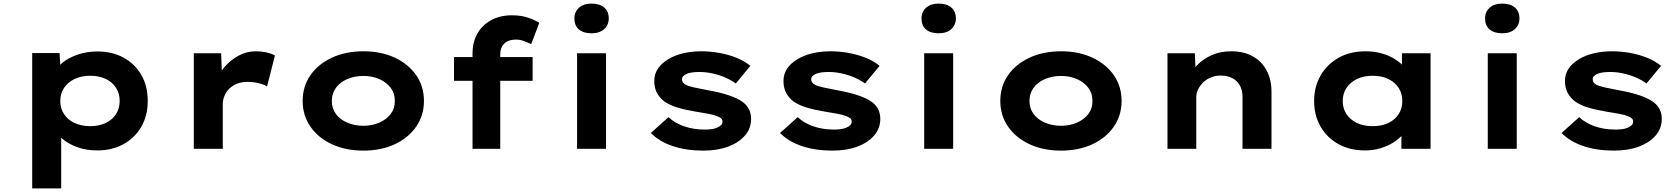

<svg xmlns="http://www.w3.org/2000/svg" viewBox="-20 -827 9333 1067"><path d="M159 220V-532H311L318 -412L287 -421Q295 -452 328 -479Q361 -506 411.5 -523.5Q462 -541 522 -541Q605 -541 668 -506Q731 -471 766 -409.5Q801 -348 801 -266Q801 -185 765.5 -123Q730 -61 666.5 -26Q603 9 521 9Q459 9 408.5 -9.5Q358 -28 325 -57Q292 -86 283 -117L320 -131V220ZM481 -126Q531 -126 567.5 -143.5Q604 -161 624.5 -192.5Q645 -224 645 -266Q645 -308 624.5 -339.5Q604 -371 567.5 -388.5Q531 -406 481 -406Q432 -406 394.5 -388Q357 -370 336 -338.5Q315 -307 315 -266Q315 -224 336 -192.5Q357 -161 394.5 -143.5Q432 -126 481 -126Z M1057 0V-531H1209L1216 -341L1173 -353Q1188 -406 1222.5 -448.5Q1257 -491 1303.5 -516.5Q1350 -542 1401 -542Q1432 -542 1459.5 -536Q1487 -530 1508 -519L1464 -346Q1446 -358 1416 -365Q1386 -372 1357 -372Q1324 -372 1298 -362Q1272 -352 1254 -334Q1236 -316 1227 -293.5Q1218 -271 1218 -247V0Z M2000 10Q1901 10 1824.5 -25.5Q1748 -61 1705 -123.5Q1662 -186 1662 -266Q1662 -347 1705 -409Q1748 -471 1824.5 -506.5Q1901 -542 2000 -542Q2098 -542 2174 -506.5Q2250 -471 2293 -409Q2336 -347 2336 -266Q2336 -186 2293 -123.5Q2250 -61 2174 -25.5Q2098 10 2000 10ZM2000 -128Q2048 -128 2088 -145.5Q2128 -163 2151.5 -194Q2175 -225 2174 -266Q2175 -307 2151.5 -338.5Q2128 -370 2088 -387.5Q2048 -405 2000 -405Q1951 -405 1910 -387.5Q1869 -370 1846.5 -338.5Q1824 -307 1824 -266Q1824 -225 1846.5 -194Q1869 -163 1910 -145.5Q1951 -128 2000 -128Z M2606 0V-530Q2606 -593 2633 -640.5Q2660 -688 2709.5 -715Q2759 -742 2824 -742Q2876 -742 2914 -729Q2952 -716 2977 -700L2932 -582Q2915 -590 2893 -598.5Q2871 -607 2848 -607Q2818 -607 2798.5 -596.5Q2779 -586 2769.5 -567.5Q2760 -549 2760 -525V0H2683Q2660 0 2640.5 0Q2621 0 2606 0ZM2503 -378V-510H2940V-378ZM3187 0V-531H3348V0ZM3267 -642Q3222 -642 3197 -663.5Q3172 -685 3172 -725Q3172 -761 3197.5 -784Q3223 -807 3267 -807Q3312 -807 3337.5 -785.5Q3363 -764 3363 -725Q3363 -688 3337.5 -665Q3312 -642 3267 -642Z M3888 10Q3794 10 3719 -15Q3644 -40 3597 -88L3695 -176Q3730 -143 3782 -125Q3834 -107 3895 -107Q3914 -107 3932 -109Q3950 -111 3964 -117Q3978 -123 3986.5 -131Q3995 -139 3995 -152Q3995 -171 3966 -181Q3947 -189 3917 -194.5Q3887 -200 3855 -205Q3794 -215 3749 -228Q3704 -241 3672 -263Q3646 -283 3631 -310.5Q3616 -338 3616 -377Q3616 -416 3636.5 -446Q3657 -476 3693.5 -498Q3730 -520 3777.5 -531Q3825 -542 3877 -542Q3927 -542 3977 -533Q4027 -524 4071.5 -506.5Q4116 -489 4150 -461L4069 -363Q4045 -381 4012 -395.5Q3979 -410 3941.5 -418.5Q3904 -427 3867 -427Q3848 -427 3831 -425Q3814 -423 3800 -418Q3786 -413 3778 -405Q3770 -397 3770 -386Q3770 -378 3774.5 -370.5Q3779 -363 3789 -357Q3806 -348 3838 -341Q3870 -334 3912 -326Q3981 -314 4030 -297.5Q4079 -281 4109 -259Q4132 -241 4143 -218Q4154 -195 4154 -166Q4154 -113 4119.5 -73.5Q4085 -34 4026 -12Q3967 10 3888 10Z M4606 10Q4512 10 4437 -15Q4362 -40 4315 -88L4413 -176Q4448 -143 4500 -125Q4552 -107 4613 -107Q4632 -107 4650 -109Q4668 -111 4682 -117Q4696 -123 4704.5 -131Q4713 -139 4713 -152Q4713 -171 4684 -181Q4665 -189 4635 -194.5Q4605 -200 4573 -205Q4512 -215 4467 -228Q4422 -241 4390 -263Q4364 -283 4349 -310.5Q4334 -338 4334 -377Q4334 -416 4354.5 -446Q4375 -476 4411.5 -498Q4448 -520 4495.5 -531Q4543 -542 4595 -542Q4645 -542 4695 -533Q4745 -524 4789.5 -506.5Q4834 -489 4868 -461L4787 -363Q4763 -381 4730 -395.5Q4697 -410 4659.5 -418.5Q4622 -427 4585 -427Q4566 -427 4549 -425Q4532 -423 4518 -418Q4504 -413 4496 -405Q4488 -397 4488 -386Q4488 -378 4492.5 -370.5Q4497 -363 4507 -357Q4524 -348 4556 -341Q4588 -334 4630 -326Q4699 -314 4748 -297.5Q4797 -281 4827 -259Q4850 -241 4861 -218Q4872 -195 4872 -166Q4872 -113 4837.5 -73.5Q4803 -34 4744 -12Q4685 10 4606 10Z M5116 0V-531H5277V0ZM5196 -642Q5151 -642 5126 -663.5Q5101 -685 5101 -725Q5101 -761 5126.5 -784Q5152 -807 5196 -807Q5241 -807 5266.5 -785.5Q5292 -764 5292 -725Q5292 -688 5266.5 -665Q5241 -642 5196 -642Z M5877 10Q5778 10 5701.5 -25.5Q5625 -61 5582 -123.5Q5539 -186 5539 -266Q5539 -347 5582 -409Q5625 -471 5701.5 -506.5Q5778 -542 5877 -542Q5975 -542 6051 -506.5Q6127 -471 6170 -409Q6213 -347 6213 -266Q6213 -186 6170 -123.5Q6127 -61 6051 -25.5Q5975 10 5877 10ZM5877 -128Q5925 -128 5965 -145.5Q6005 -163 6028.5 -194Q6052 -225 6051 -266Q6052 -307 6028.5 -338.5Q6005 -370 5965 -387.5Q5925 -405 5877 -405Q5828 -405 5787 -387.5Q5746 -370 5723.5 -338.5Q5701 -307 5701 -266Q5701 -225 5723.5 -194Q5746 -163 5787 -145.5Q5828 -128 5877 -128Z M6468 0V-531H6620L6626 -397L6585 -387Q6598 -428 6631 -463Q6664 -498 6712.5 -520Q6761 -542 6821 -542Q6893 -542 6943 -513.5Q6993 -485 7019.5 -434.5Q7046 -384 7046 -318V0H6885V-289Q6885 -326 6870 -352.5Q6855 -379 6828 -393Q6801 -407 6764 -407Q6733 -407 6707.5 -396Q6682 -385 6664.5 -367Q6647 -349 6637.5 -328.5Q6628 -308 6628 -287V0H6549Q6512 0 6492 0Q6472 0 6468 0Z M7566 9Q7481 9 7417.5 -26.5Q7354 -62 7318.5 -124Q7283 -186 7283 -265Q7283 -346 7319.5 -408.5Q7356 -471 7420 -506.5Q7484 -542 7569 -542Q7618 -542 7659.5 -530Q7701 -518 7732.5 -498Q7764 -478 7783.5 -454.5Q7803 -431 7809 -407L7771 -405V-531H7930V0H7768V-141L7802 -132Q7798 -107 7777.5 -82Q7757 -57 7725.5 -36.5Q7694 -16 7653 -3.5Q7612 9 7566 9ZM7608 -126Q7659 -126 7695.5 -143.5Q7732 -161 7752.5 -192.5Q7773 -224 7773 -265Q7773 -308 7752.5 -339Q7732 -370 7695.5 -388Q7659 -406 7608 -406Q7558 -406 7521 -388Q7484 -370 7463 -339Q7442 -308 7442 -265Q7442 -224 7463 -192.5Q7484 -161 7521 -143.5Q7558 -126 7608 -126Z M8248 0V-531H8409V0ZM8328 -642Q8283 -642 8258 -663.5Q8233 -685 8233 -725Q8233 -761 8258.5 -784Q8284 -807 8328 -807Q8373 -807 8398.5 -785.5Q8424 -764 8424 -725Q8424 -688 8398.5 -665Q8373 -642 8328 -642Z M8949 10Q8855 10 8780 -15Q8705 -40 8658 -88L8756 -176Q8791 -143 8843 -125Q8895 -107 8956 -107Q8975 -107 8993 -109Q9011 -111 9025 -117Q9039 -123 9047.5 -131Q9056 -139 9056 -152Q9056 -171 9027 -181Q9008 -189 8978 -194.5Q8948 -200 8916 -205Q8855 -215 8810 -228Q8765 -241 8733 -263Q8707 -283 8692 -310.5Q8677 -338 8677 -377Q8677 -416 8697.5 -446Q8718 -476 8754.5 -498Q8791 -520 8838.5 -531Q8886 -542 8938 -542Q8988 -542 9038 -533Q9088 -524 9132.5 -506.5Q9177 -489 9211 -461L9130 -363Q9106 -381 9073 -395.5Q9040 -410 9002.5 -418.5Q8965 -427 8928 -427Q8909 -427 8892 -425Q8875 -423 8861 -418Q8847 -413 8839 -405Q8831 -397 8831 -386Q8831 -378 8835.5 -370.5Q8840 -363 8850 -357Q8867 -348 8899 -341Q8931 -334 8973 -326Q9042 -314 9091 -297.5Q9140 -281 9170 -259Q9193 -241 9204 -218Q9215 -195 9215 -166Q9215 -113 9180.5 -73.5Q9146 -34 9087 -12Q9028 10 8949 10Z"/></svg>

Font: Lexend Mega
Style: Bold
Weight: 700
Version: Version 1.007